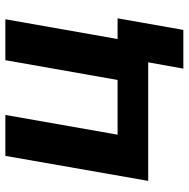

<svg xmlns="http://www.w3.org/2000/svg" viewBox="-14 -546 688 699"><g transform="rotate(-90 329.5 -196.0)"><path d="M460.4 -520H609.4L534.6 -95.4H385.6ZM570.6 128H429.6L452.6 0H21L112 -520H261L189.2 -111.4H612.8Z"/></g></svg>

Font: Fixel Italic Variable 20240409 Display Thin
Style: Italic
Weight: 100
Italic angle: -10°
Designer: AlfaBravo + MacPaw
Foundry: Kyrylo Tkachov, Marchela Mozhyna, Serhii Makarenko, Maria Weinstein, Zakhar Kryvoshyya
Version: Version 1.211;Glyphs 3.2 (3225)